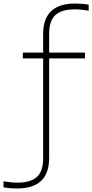

<svg xmlns="http://www.w3.org/2000/svg" viewBox="-120 -838 522 1088"><path d="M158.5 -648V-540H361.5V-507H158.5V56.5Q158.5 144 113 187Q67.5 230 -23.5 230Q-65 230 -100 223.5V189.5Q-55 197 -21.5 197Q53 197 88.8 164.8Q124.5 132.5 124.5 60V-507H9.5V-540H124.5V-644.5Q124.5 -732 170 -775Q215.5 -818 306 -818Q347.5 -818 382.5 -811.5V-777.5Q337.5 -785 304 -785Q230 -785 194.2 -752.8Q158.5 -720.5 158.5 -648Z"/></svg>

Font: Encode Sans Semi Expanded Thin
Style: Regular
Weight: 250
Width: 6
Designer: Multiple Designers
Foundry: Impallari Type
Version: Version 2.000